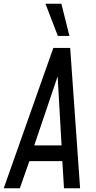

<svg xmlns="http://www.w3.org/2000/svg" viewBox="-33 -1006 512 1026"><path d="M338 -814 295 -986H210L276 -814ZM342 -750H252L-13 0H73L124 -145H300L309 0H395ZM150 -229 275 -598 296 -229Z"/></svg>

Font: Mohave
Style: Italic
Weight: 400
Italic angle: -8°
Designer: Gumpita Rahayu
Foundry: Tokotype
Version: Version 2.002;PS 002.002;hotconv 1.0.88;makeotf.lib2.5.64775